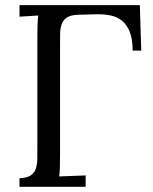

<svg xmlns="http://www.w3.org/2000/svg" viewBox="-20 -720 588 740"><path d="M491.2 -524.9Q491.2 -569.3 480.2 -596.9Q469.2 -624.5 450.4 -639.9Q431.6 -655.3 406.5 -660.4Q381.3 -665.5 353 -665L280.3 -663.1Q252.4 -662.1 238 -652.6Q223.6 -643.1 217.8 -626.7Q211.9 -610.4 211.7 -588.1Q211.4 -565.9 211.4 -540V-119.1Q211.4 -91.8 210.7 -72.3Q210 -52.7 208 -40L310.1 -43.9V0H55.2V-33.2Q83.5 -34.2 97.7 -43.5Q111.8 -52.7 117.7 -68.8Q123.5 -85 123.8 -107.2Q124 -129.4 124 -155.8V-587.9Q124 -608.4 124.8 -626.7Q125.5 -645 127.4 -660.2L55.2 -655.8V-700.2H519L524.4 -524.9Z"/></svg>

Font: Parastoo FD
Style: FD
Weight: 400
Foundry: Saber Rastikerdar (saber.rastikerdar@gmail.com)
Version: Version 2.0.1